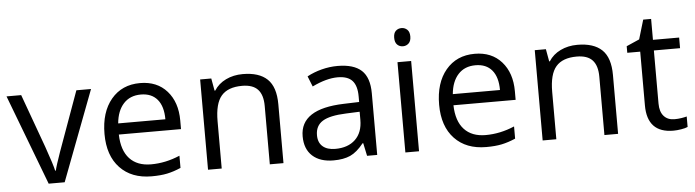

<svg xmlns="http://www.w3.org/2000/svg" viewBox="-46 -929 4106 1134"><g transform="rotate(-5 2006.5 -362.0)"><path d="M203.1 0 0 -535.2H86.9L202.1 -217.8Q241.2 -106.4 248 -73.2H252Q257.3 -99.1 285.9 -180.4Q314.5 -261.7 414.1 -535.2H501L297.9 0Z M813 9.8Q694.3 9.8 625.7 -62.5Q557.1 -134.8 557.1 -263.2Q557.1 -392.6 620.8 -468.8Q684.6 -544.9 792 -544.9Q892.6 -544.9 951.2 -478.8Q1009.8 -412.6 1009.8 -304.2V-252.9H641.1Q643.6 -158.7 688.7 -109.9Q733.9 -61 815.9 -61Q902.3 -61 986.8 -97.2V-24.9Q943.8 -6.3 905.5 1.7Q867.2 9.8 813 9.8ZM791 -477.1Q726.6 -477.1 688.2 -435.1Q649.9 -393.1 643.1 -318.8H922.9Q922.9 -395.5 888.7 -436.3Q854.5 -477.1 791 -477.1Z M1514.2 0V-346.2Q1514.2 -411.6 1484.4 -443.8Q1454.6 -476.1 1391.1 -476.1Q1307.1 -476.1 1268.1 -430.7Q1229 -385.3 1229 -280.8V0H1147.9V-535.2H1213.9L1227.1 -461.9H1231Q1255.9 -501.5 1300.8 -523.2Q1345.7 -544.9 1400.9 -544.9Q1497.6 -544.9 1546.4 -498.3Q1595.2 -451.7 1595.2 -349.1V0Z M2090.8 0 2074.7 -76.2H2070.8Q2030.8 -25.9 1991 -8.1Q1951.2 9.8 1891.6 9.8Q1812 9.8 1766.8 -31.2Q1721.7 -72.3 1721.7 -147.9Q1721.7 -310.1 1981 -317.9L2071.8 -320.8V-354Q2071.8 -417 2044.7 -447Q2017.6 -477.1 1958 -477.1Q1891.1 -477.1 1806.6 -436L1781.7 -498Q1821.3 -519.5 1868.4 -531.7Q1915.5 -543.9 1962.9 -543.9Q2058.6 -543.9 2104.7 -501.5Q2150.9 -459 2150.9 -365.2V0ZM1907.7 -57.1Q1983.4 -57.1 2026.6 -98.6Q2069.8 -140.1 2069.8 -214.8V-263.2L1988.8 -259.8Q1892.1 -256.3 1849.4 -229.7Q1806.6 -203.1 1806.6 -147Q1806.6 -103 1833.3 -80.1Q1859.9 -57.1 1907.7 -57.1Z M2398.9 0H2317.9V-535.2H2398.9ZM2311 -680.2Q2311 -708 2324.7 -720.9Q2338.4 -733.9 2358.9 -733.9Q2378.4 -733.9 2392.6 -720.7Q2406.7 -707.5 2406.7 -680.2Q2406.7 -652.8 2392.6 -639.4Q2378.4 -626 2358.9 -626Q2338.4 -626 2324.7 -639.4Q2311 -652.8 2311 -680.2Z M2796.9 9.8Q2678.2 9.8 2609.6 -62.5Q2541 -134.8 2541 -263.2Q2541 -392.6 2604.7 -468.8Q2668.5 -544.9 2775.9 -544.9Q2876.5 -544.9 2935.1 -478.8Q2993.7 -412.6 2993.7 -304.2V-252.9H2625Q2627.4 -158.7 2672.6 -109.9Q2717.8 -61 2799.8 -61Q2886.2 -61 2970.7 -97.2V-24.9Q2927.7 -6.3 2889.4 1.7Q2851.1 9.8 2796.9 9.8ZM2774.9 -477.1Q2710.4 -477.1 2672.1 -435.1Q2633.8 -393.1 2627 -318.8H2906.7Q2906.7 -395.5 2872.6 -436.3Q2838.4 -477.1 2774.9 -477.1Z M3498 0V-346.2Q3498 -411.6 3468.3 -443.8Q3438.5 -476.1 3375 -476.1Q3291 -476.1 3252 -430.7Q3212.9 -385.3 3212.9 -280.8V0H3131.8V-535.2H3197.8L3210.9 -461.9H3214.8Q3239.7 -501.5 3284.7 -523.2Q3329.6 -544.9 3384.8 -544.9Q3481.4 -544.9 3530.3 -498.3Q3579.1 -451.7 3579.1 -349.1V0Z M3918.5 -57.1Q3939.9 -57.1 3960 -60.3Q3980 -63.5 3991.7 -66.9V-4.9Q3978.5 1.5 3952.9 5.6Q3927.2 9.8 3906.7 9.8Q3751.5 9.8 3751.5 -153.8V-472.2H3674.8V-511.2L3751.5 -544.9L3785.6 -659.2H3832.5V-535.2H3987.8V-472.2H3832.5V-157.2Q3832.5 -108.9 3855.5 -83Q3878.4 -57.1 3918.5 -57.1Z"/></g></svg>

Font: f02537652
Style: Regular
Weight: 400
Foundry: Ascender Corporation
Version: Version 1.10